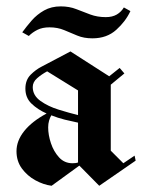

<svg xmlns="http://www.w3.org/2000/svg" viewBox="-20 -587 452 611"><path d="M274.2 -465Q246.7 -465 225.8 -473.8Q205 -482.5 184.2 -491.2Q163.3 -500 137.5 -500Q115 -500 99.2 -492.1Q83.3 -484.2 71.7 -472.5L50.8 -484.2Q64.2 -502.5 80.8 -521.7Q97.5 -540.8 120.4 -553.8Q143.3 -566.7 173.3 -566.7Q200.8 -566.7 222.9 -557.9Q245 -549.2 267.5 -540.8Q290 -532.5 316.7 -532.5Q337.5 -532.5 351.7 -540.8Q365.8 -549.2 374.2 -563.3L395 -551.7Q380 -519.2 350 -492.1Q320 -465 274.2 -465ZM144.2 4.2Q118.3 0.8 92.5 -13.3Q66.7 -27.5 49.6 -50.8Q32.5 -74.2 32.5 -105.8Q32.5 -139.2 57.1 -170Q81.7 -200.8 128.3 -225.8Q100 -238.3 80.4 -257.1Q60.8 -275.8 60.8 -305Q60.8 -332.5 77.5 -349.2Q94.2 -365.8 112.5 -375L204.2 -423.3L327.5 -344.2L360.8 -370.8L375.8 -353.3L332.5 -317.5V-107.5L372.5 -67.5L408.3 -91.7L411.7 -75.8L295.8 4.2L232.5 -60ZM84.2 -310Q84.2 -283.3 108.8 -265.8Q133.3 -248.3 167.1 -237.9Q200.8 -227.5 228.3 -220.8V-299.2L130 -360Q111.7 -350 97.9 -337.9Q84.2 -325.8 84.2 -310ZM133.3 -181.7Q133.3 -157.5 142.1 -131.2Q150.8 -105 167.9 -86.2Q185 -67.5 210.8 -67.5Q222.5 -67.5 228.3 -70V-196.7Q208.3 -200.8 186.2 -206.2Q164.2 -211.7 143.3 -220Q139.2 -213.3 136.2 -203.3Q133.3 -193.3 133.3 -181.7Z"/></svg>

Font: Manufacturing Consent
Style: Regular
Weight: 400
Version: Version 3.000; ttfautohint (v1.8.4.7-5d5b)